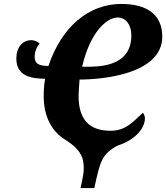

<svg xmlns="http://www.w3.org/2000/svg" viewBox="-20 -745 844 975"><path d="M716 -145C716 -156 710 -168 705 -172C653 -124 618 -81 541 -81C428 -81 379 -144 379 -258C379 -267 381 -306 384 -341H382C508 -341 804 -371 804 -559C804 -678 717 -725 596 -725C429 -725 292 -607 226 -410C171 -410 156 -426 156 -457C156 -485 167 -507 181 -524C168 -535 154 -541 139 -541C94 -541 63 -504 63 -448C63 -358 137 -346 209 -345C203 -311 202 -283 202 -255C202 -161 237 -77 320 -30C382 11 401 48 404 87C409 128 398 166 389 210H459C488 77 495 38 578 -6C660 -32 716 -89 716 -145ZM397 -406C437 -579 520 -656 578 -656C620 -656 647 -618 647 -565C647 -405 481 -406 415 -406Z"/></svg>

Font: Noto Serif SemiCondensed Extra
Style: Italic
Weight: 800
Width: 4
Italic angle: -12°
Designer: Monotype Design Team
Foundry: Monotype Imaging Inc.
Version: Version 1.901